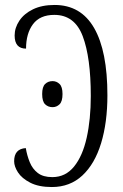

<svg xmlns="http://www.w3.org/2000/svg" viewBox="-20 -744 497 774"><path d="M189 10Q136 10 102 -7.5Q68 -25 52.5 -49Q37 -73 37 -94Q37 -144 84 -147Q89 -117 100 -90Q111 -63 132.5 -46.5Q154 -30 191 -30Q244 -30 278.5 -72.5Q313 -115 329.5 -189Q346 -263 346 -357Q346 -512 313.5 -598Q281 -684 199 -684Q141 -684 113 -646.5Q85 -609 85 -548Q39 -548 39 -601Q39 -632 58 -660.5Q77 -689 113 -706.5Q149 -724 200 -724Q306 -724 359.5 -631Q413 -538 413 -360Q413 -250 387.5 -166.5Q362 -83 312 -36.5Q262 10 189 10ZM192 -312Q174 -312 162 -323.5Q150 -335 150 -365Q150 -394 162 -405.5Q174 -417 192 -417Q208 -417 220 -405.5Q232 -394 232 -365Q232 -335 220 -323.5Q208 -312 192 -312Z"/></svg>

Font: Noto Serif ExtraCondensed Light
Style: Regular
Weight: 300
Width: 2
Designer: Monotype Design Team
Foundry: Monotype Imaging Inc.
Version: Version 2.014; ttfautohint (v1.8.4.7-5d5b)